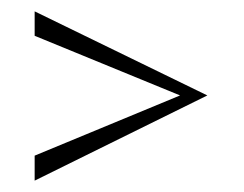

<svg xmlns="http://www.w3.org/2000/svg" viewBox="-20 -394 430 338"><path d="M41 -331 297 -226 41 -120V-76L345 -226L41 -374Z"/></svg>

Font: OSH Darker Grotesque
Style: Regular
Weight: 400
Designer: Gabriel Lam
Foundry: TypeRant
Version: Version 1.000;Glyphs 3.1.1 (3148)